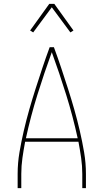

<svg xmlns="http://www.w3.org/2000/svg" viewBox="-20 -981 540 1001"><path d="M72 0V-74Q72 -131 81.5 -187Q91 -243 104 -299Q117 -355 132.5 -409.5Q148 -464 165.5 -518.5Q183 -573 201 -627Q219 -681 239 -735H261Q281 -681 299 -627Q317 -573 334.5 -518.5Q352 -464 367.5 -409.5Q383 -355 396 -299Q409 -243 418.5 -187Q428 -131 428 -74V0H409V-74Q409 -116 403 -158Q397 -200 389 -242H111Q103 -200 97 -158Q91 -116 91 -74V0ZM115 -260H385Q360 -375 325 -487Q290 -599 250 -709Q210 -599 175 -487Q140 -375 115 -260ZM153 -812 137 -822 237 -961H263L363 -822L347 -812L250 -943Z"/></svg>

Font: Iosevka Term Curly Thin
Style: Regular
Weight: 100
Designer: Belleve Invis
Foundry: Belleve Invis
Version: Version 32.3.0